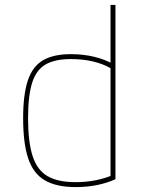

<svg xmlns="http://www.w3.org/2000/svg" viewBox="-20 -750 590 780"><path d="M287 10Q209 10 162 -17.5Q115 -45 94.5 -106.5Q74 -168 74 -270Q74 -366 93 -423Q112 -480 154.5 -505Q197 -530 268 -530Q318 -530 362 -519.5Q406 -509 441 -489L431 -472Q398 -491 357 -500.5Q316 -510 268 -510Q203 -510 165 -488Q127 -466 110.5 -413.5Q94 -361 94 -270Q94 -173 112.5 -116Q131 -59 173 -34.5Q215 -10 287 -10Q331 -10 370 -18Q409 -26 441 -40L429 -22V-730H449V-22Q419 -8 378 1Q337 10 287 10Z"/></svg>

Font: M PLUS Code Latin SemiExpanded Thin
Style: Regular
Weight: 250
Width: 6
Designer: Coji Morishita
Foundry: UNDERFOREST DESIGN
Version: Version 1.002; ttfautohint (v1.8.3)